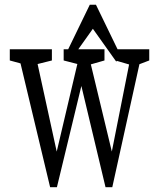

<svg xmlns="http://www.w3.org/2000/svg" viewBox="-20 -784 665 804"><path d="M189.9 0 51.8 -577.6H124L225.1 -114.3H210L213.4 -131.8L318.4 -577.6H345.2L456.5 -115.2H441.9L444.8 -131.8L533.2 -577.6H577.6L450.2 0H421.9L312.5 -458.5H329.1L325.2 -442.4L218.3 0ZM21 -530.8V-577.6H197.3V-530.8L113.3 -509.8H97.7ZM246.6 -530.8V-577.6H417.5V-530.8L344.2 -509.8H328.1ZM463.4 -530.8V-577.6H605V-530.8L549.8 -509.8H535.2ZM466.8 -525.9 336.9 -708.5H400.9L271 -525.9L253.4 -552.7L356 -764.2H381.8L484.4 -552.7Z"/></svg>

Font: Scarab Serif
Style: Regular
Weight: 400
Designer: John Roberts
Foundry: Scarab
Version: 1.0